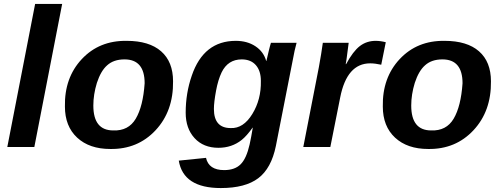

<svg xmlns="http://www.w3.org/2000/svg" viewBox="-20 -745 2540 973"><path d="M154 0H17L158 -725H295Z M857 -333Q859 -182 768.5 -85Q678 12 539 10Q433 10 371 -47.5Q309 -105 309 -205Q306 -351 394.5 -445.5Q483 -540 622 -538Q736 -538 796.5 -485Q857 -432 857 -333ZM713 -323Q713 -444 611 -444Q556 -444 523 -414Q491 -386 471 -325Q453 -266 453 -210Q453 -84 554 -84Q631 -81 668 -143.5Q705 -206 713 -323Z M1099 208Q909 208 886 69L1024 55Q1038 117 1116 117Q1170 117 1199.5 87.5Q1229 58 1245 -13Q1253 -49 1261 -98H1260Q1230 -56 1205 -36Q1155 4 1087 4Q1011 4 966 -45Q921 -94 921 -174Q921 -273 952 -362Q1012 -538 1175 -538Q1233 -538 1274.5 -510.5Q1316 -483 1329 -436H1330L1342 -487Q1349 -516 1353 -528H1483L1473 -488L1459 -417L1378 -5Q1355 108 1289 158Q1223 208 1099 208ZM1302 -335Q1302 -386 1276.5 -415Q1251 -444 1205 -444Q1135 -444 1103 -378Q1085 -340 1075 -286Q1064 -226 1064 -193Q1064 -96 1149 -96Q1213 -93 1258.5 -167Q1304 -241 1302 -335Z M1935 -531 1912 -417Q1880 -424 1856 -424Q1738 -424 1704 -251L1654 0H1517L1596 -405Q1609 -476 1616 -528H1747L1736 -444L1732 -420H1734Q1769 -485 1803.5 -511.5Q1838 -538 1884 -538Q1908 -538 1935 -531Z M2468 -333Q2470 -182 2379.5 -85Q2289 12 2150 10Q2044 10 1982 -47.5Q1920 -105 1920 -205Q1917 -351 2005.5 -445.5Q2094 -540 2233 -538Q2347 -538 2407.5 -485Q2468 -432 2468 -333ZM2324 -323Q2324 -444 2222 -444Q2167 -444 2134 -414Q2102 -386 2082 -325Q2064 -266 2064 -210Q2064 -84 2165 -84Q2242 -81 2279 -143.5Q2316 -206 2324 -323Z"/></svg>

Font: Libra Sans
Style: Bold Italic
Weight: 700
Italic angle: -12°
Foundry: Context Ltd
Version: Version 1.002